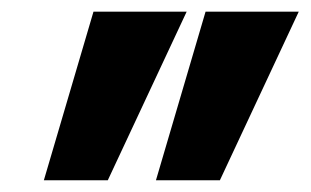

<svg xmlns="http://www.w3.org/2000/svg" viewBox="-20 -723 529 327"><path d="M54.7 -416 139.2 -703.1H297.9L163.6 -416ZM245.6 -416 330.1 -703.1H488.8L354.5 -416Z"/></svg>

Font: Schibsted Grotesk ExtraBold
Style: Italic
Weight: 800
Italic angle: -12°
Designer: Bakken & Baeck AS, Henrik Kongsvoll
Foundry: Schibsted ASA
Version: Version 1.100; ttfautohint (v1.8.4.7-5d5b);gftools[0.9.25]